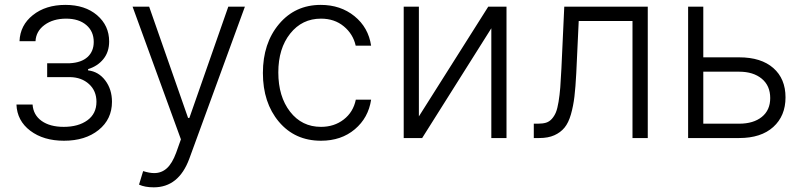

<svg xmlns="http://www.w3.org/2000/svg" viewBox="-20 -573 3336 797"><path d="M48.3 -139.2H115.2Q118.2 -95.7 152.8 -71Q187.5 -46.4 244.6 -46.4Q305.2 -46.4 342.8 -73.7Q380.4 -101.1 380.4 -150.4Q380.4 -195.8 349.6 -223.9Q318.8 -252 271 -252.9H175.8V-310.5H270Q317.9 -313 343.5 -336.4Q369.1 -359.9 369.1 -398.9Q369.1 -442.9 338.1 -469.2Q307.1 -495.6 254.4 -495.6Q200.7 -495.6 165 -469.5Q129.4 -443.4 127.4 -401.9H61Q63.5 -468.3 116.7 -510.5Q169.9 -552.7 251.5 -552.7Q333 -552.7 383.1 -509.8Q433.1 -466.8 433.1 -400.9Q433.1 -357.4 409.2 -327.9Q385.3 -298.3 345.7 -286.1V-280.8Q389.2 -275.9 417 -239Q444.8 -202.1 444.8 -150.4Q444.8 -78.1 389.4 -33.4Q334 11.2 245.6 11.2Q160.6 11.2 105.7 -30.3Q50.8 -71.8 48.3 -139.2Z M618.2 204.6Q581.5 204.6 557.1 193.4L574.2 137.2Q600.1 145.5 620.1 145.5Q650.4 145.5 672.6 125.5Q694.8 105.5 711.4 60.5L731 5.4L530.3 -545.4H599.1L760.7 -83.5H766.1L927.7 -545.4H996.6L765.6 86.4Q721.7 204.6 618.2 204.6Z M1312.5 11.2Q1204.1 11.2 1137.7 -67.6Q1071.3 -146.5 1071.3 -270Q1071.3 -393.6 1138.2 -473.1Q1205.1 -552.7 1311.5 -552.7Q1393.6 -552.7 1451.4 -505.9Q1509.3 -459 1520.5 -383.3H1456.5Q1445.8 -431.6 1407.2 -463.6Q1368.7 -495.6 1312.5 -495.6Q1233.9 -495.6 1184.6 -433.6Q1135.3 -371.6 1135.3 -272.5Q1135.3 -172.4 1184.1 -109.4Q1232.9 -46.4 1312.5 -46.4Q1367.2 -46.4 1406.7 -76.9Q1446.3 -107.4 1457 -159.2H1520.5Q1509.3 -84 1452.9 -36.4Q1396.5 11.2 1312.5 11.2Z M1718.8 -89.8 2006.8 -545.4H2082.5V0H2019.5V-455.6L1732.4 0H1655.8V-545.4H1718.8Z M2195.8 0V-59.6H2212.9Q2232.9 -59.6 2246.6 -63.7Q2260.3 -67.9 2270.8 -79.6Q2281.2 -91.3 2287.6 -106.7Q2293.9 -122.1 2298.6 -150.4Q2303.2 -178.7 2305.7 -210Q2308.1 -241.2 2310.5 -290L2322.3 -545.4H2668.9V0H2605.5V-485.8H2382.3L2372.1 -269Q2369.1 -210.9 2364.5 -172.1Q2359.9 -133.3 2349.9 -98.1Q2339.8 -63 2323.2 -43Q2306.6 -22.9 2281 -11.5Q2255.4 0 2218.8 0Z M2899.4 -335H3048.3Q3139.6 -335 3190.2 -290.5Q3240.7 -246.1 3240.7 -168.9Q3240.7 -91.8 3189.9 -45.9Q3139.2 0 3048.3 0H2836.4V-545.4H2899.4ZM2899.4 -275.4V-59.6H3048.3Q3107.4 -59.6 3142.3 -87.6Q3177.2 -115.7 3177.2 -166Q3177.2 -217.3 3142.1 -246.3Q3106.9 -275.4 3048.3 -275.4Z"/></svg>

Font: Interop Light
Style: Regular
Weight: 300
Designer: Rasmus Andersson, Google, Jang Haemin
Foundry: jhaemin
Version: Version 1.007